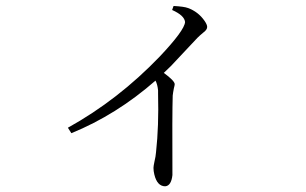

<svg xmlns="http://www.w3.org/2000/svg" viewBox="-20 -576 1040 653"><path d="M565.4 -542 570.3 -555.7Q606.4 -553.7 619.1 -548.8Q654.3 -536.1 675.8 -504.9Q684.6 -492.2 684.6 -484.4Q684.6 -474.6 670.9 -464.8Q659.2 -455.1 651.4 -447.3Q565.4 -356.4 561.5 -351.6Q548.8 -338.9 537.1 -328.1Q573.2 -301.8 574.2 -290Q574.2 -286.1 571.3 -275.4Q568.4 -260.7 567.4 -251Q565.4 -189.5 566.4 19.5Q562.5 55.7 542 57.6Q514.6 57.6 504.9 17.6Q502 5.9 502 -4.9Q502 -10.7 504.9 -24.4Q509.8 -44.9 510.7 -58.6Q520.5 -147.5 517.6 -257.8Q517.6 -264.6 517.6 -268.6Q515.6 -289.1 508.8 -301.8Q376 -185.5 222.7 -123L210.9 -141.6Q381.8 -236.3 523.4 -383.8Q607.4 -472.7 609.4 -501Q607.4 -523.4 565.4 -542Z"/></svg>

Font: GenYoMin JP Light
Style: Regular
Weight: 300
Version: Version 1.001;PS 1;hotconv 16.6.51;makeotf.lib2.5.65220 DEVE